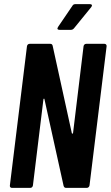

<svg xmlns="http://www.w3.org/2000/svg" viewBox="-20 -913 538 933"><path d="M417 -893H347C341 -893 335 -891 332 -885L262 -782C256 -773 260 -768 269 -768H325C331 -768 336 -771 340 -776L423 -878C430 -886 427 -893 417 -893ZM386 -688 335 -267C335 -263 330 -262 329 -266L236 -690C235 -696 231 -700 225 -700H124C117 -700 112 -695 111 -688L28 -12C27 -5 31 0 38 0H127C134 0 139 -5 140 -12L191 -430C191 -434 196 -435 196 -431L289 -10C291 -4 294 0 301 0H402C408 0 414 -5 415 -12L498 -688C499 -695 494 -700 488 -700H399C392 -700 387 -695 386 -688Z"/></svg>

Font: Barlow Condensed SemiBold
Style: Italic
Weight: 600
Width: 3
Italic angle: -7°
Designer: Jeremy Tribby
Foundry: Tribby Type
Version: Version 1.422;hotconv 1.0.109;makeotfexe 2.5.65596